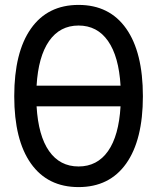

<svg xmlns="http://www.w3.org/2000/svg" viewBox="-20 -746 640 782"><path d="M300 16Q174 16 106 -80Q38 -176 38 -354Q38 -533 106 -629.5Q174 -726 300 -726Q426 -726 494 -629.5Q562 -533 562 -354Q562 -176 494 -80Q426 16 300 16ZM300 -642Q224 -642 180 -579Q136 -516 129 -397H471Q464 -516 420 -579Q376 -642 300 -642ZM300 -68Q376 -68 420 -130.5Q464 -193 471 -313H129Q136 -193 180 -130.5Q224 -68 300 -68Z"/></svg>

Font: Geist Mono
Style: Regular
Weight: 400
Monospace: yes
Designer: Basement.studio, Andrés Briganti, Mateo Zaragoza
Foundry: Basement.studio, Vercel, Andrés Briganti, Guido Ferreyra, Mateo Zaragoza
Version: Version 1.500; ttfautohint (v1.8.4.7-5d5b)